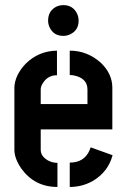

<svg xmlns="http://www.w3.org/2000/svg" viewBox="-20 -742 504 762"><path d="M170.9 -660.2Q170.9 -699.2 204.1 -715.8Q217.8 -721.7 231.4 -721.7Q269.5 -721.7 286.1 -687.5Q292 -673.8 292 -660.2Q292 -621.1 257.8 -605.5Q245.1 -599.6 231.4 -599.6Q192.4 -599.6 176.8 -633.8Q170.9 -646.5 170.9 -660.2ZM37.1 -147.5V-395.5Q39.1 -443.4 81.1 -488.3Q132.8 -540 206.1 -541V-443.4Q168 -443.4 148.4 -409.2Q141.6 -397.5 141.6 -387.7V-329.1H327.1V-386.7Q327.1 -427.7 282.2 -440.4Q269.5 -444.3 256.8 -444.3V-541Q326.2 -541 379.9 -493.2Q424.8 -450.2 425.8 -396.5V-228.5H141.6V-147.5Q141.6 -122.1 169.9 -105.5Q187.5 -95.7 208 -95.7V0Q117.2 0 64.5 -73.2Q37.1 -113.3 37.1 -147.5ZM256.8 0V-96.7Q313.5 -96.7 335 -144.5Q337.9 -151.4 339.8 -157.2L426.8 -126Q409.2 -59.6 347.7 -23.4Q305.7 0 256.8 0Z"/></svg>

Font: Post No Bills Jaffna
Style: Bold
Weight: 700
Designer: Kosala Senevirathne, Siva Puranthara, Lasantha Premarathna, Tharique Azeez
Foundry: Mooniak
Version: Version 1.220 ; ttfautohint (v1.6)